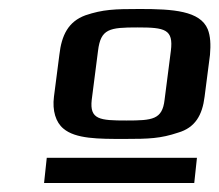

<svg xmlns="http://www.w3.org/2000/svg" viewBox="-20 -680 488 427"><path d="M447 -558C449 -581 448 -600 442 -615C425 -656 365 -660 291 -660C234 -660 209 -659 170 -646C132 -632 117 -602 112 -558L100 -465C96 -434 104 -408 121 -394C148 -371 199 -371 256 -371C312 -371 337 -372 376 -385C414 -396 430 -424 435 -465ZM261 -412C202 -412 179 -414 184 -458L198 -567C204 -616 223 -619 286 -619C347 -619 366 -615 360 -567L346 -458C341 -414 319 -412 261 -412ZM78 -273H412L418 -329H84Z"/></svg>

Font: Gamestation Extended
Style: Italic
Weight: 400
Width: 7
Designer: Jonas Hecksher
Foundry: Jonas Hecksher, Playtypeª, e-types AS
Version: Version 1.003